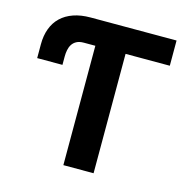

<svg xmlns="http://www.w3.org/2000/svg" viewBox="-107 -830 916 933"><g transform="rotate(15 351.5 -363.5)"><path d="M35.5 -469.5V-539.4Q35.5 -583.1 48.5 -617.9Q61.4 -652.7 86.8 -677Q112.2 -701.3 149.5 -714.3Q186.8 -727.3 235.1 -727.3H667.6V-600.5H445V0H293V-600.5H235.1Q213.1 -600.5 198.9 -592.9Q184.7 -585.2 176.7 -572.6Q168.7 -560 165.7 -544.2Q162.6 -528.4 162.6 -512.1V-469.5Z"/></g></svg>

Font: Cannonade
Style: Bold
Weight: 700
Designer: Rasmus Andersson
Foundry: rsms
Version: Version 3.012;git-f93a4a705